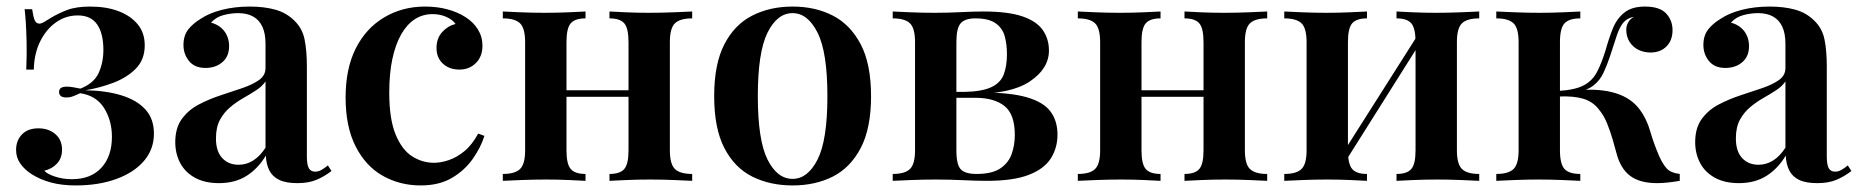

<svg xmlns="http://www.w3.org/2000/svg" viewBox="-20 -551 5664 585"><path d="M255 -531Q304 -531 341 -517Q378 -503 399.5 -477Q421 -451 421 -413Q421 -369 393.5 -341.5Q366 -314 324.5 -298.5Q283 -283 240 -276Q303 -275 350 -260.5Q397 -246 423 -217.5Q449 -189 449 -144Q449 -96 418.5 -60.5Q388 -25 334 -5.5Q280 14 211 14Q168 14 135 5Q102 -4 77 -20Q55 -34 42 -52.5Q29 -71 29 -94Q29 -123 47 -141.5Q65 -160 97 -160Q128 -160 148.5 -142.5Q169 -125 169 -95Q169 -69 153.5 -52.5Q138 -36 115 -31Q123 -21 147.5 -13Q172 -5 199 -5Q257 -5 289 -40Q321 -75 321 -134Q321 -184 297 -222Q273 -260 224 -267Q214 -262 203.5 -258Q193 -254 182 -254Q160 -254 160 -271Q160 -287 183 -287Q193 -287 204 -285Q215 -283 225 -281Q266 -297 280.5 -328.5Q295 -360 295 -399Q295 -449 276 -476.5Q257 -504 217 -504Q180 -504 150 -482.5Q120 -461 102 -424Q84 -387 83 -339H60Q62 -390 61 -425.5Q60 -461 58.5 -484Q57 -507 55 -523H78Q81 -501 85.5 -490Q90 -479 100 -479Q106 -479 114.5 -484Q123 -489 134 -496Q157 -510 184.5 -520.5Q212 -531 255 -531Z M647 7Q604 7 574 -9.5Q544 -26 529 -54.5Q514 -83 514 -118Q514 -161 534 -188.5Q554 -216 585.5 -232.5Q617 -249 652 -260.5Q687 -272 718 -282.5Q749 -293 769 -307Q789 -321 789 -344V-417Q789 -449 779.5 -469.5Q770 -490 751.5 -500.5Q733 -511 705 -511Q684 -511 661 -505Q638 -499 623 -482Q649 -475 663.5 -456Q678 -437 678 -410Q678 -379 657.5 -361.5Q637 -344 606 -344Q573 -344 556 -365Q539 -386 539 -414Q539 -442 553 -460.5Q567 -479 592 -494Q617 -511 656 -521Q695 -531 741 -531Q785 -531 819 -521.5Q853 -512 877 -488Q901 -465 908 -431Q915 -397 915 -348V-74Q915 -49 921 -38.5Q927 -28 940 -28Q950 -28 959 -33Q968 -38 979 -47L990 -30Q968 -13 944 -3Q920 7 886 7Q851 7 830.5 -3Q810 -13 800.5 -32Q791 -51 790 -77Q766 -37 731 -15Q696 7 647 7ZM707 -49Q731 -49 751.5 -62Q772 -75 789 -101V-303Q779 -288 760.5 -276Q742 -264 721 -252Q700 -240 681.5 -224.5Q663 -209 650.5 -186.5Q638 -164 638 -129Q638 -90 657 -69.5Q676 -49 707 -49Z M1275 -531Q1312 -531 1343.5 -522.5Q1375 -514 1398 -499Q1422 -484 1436 -461.5Q1450 -439 1450 -412Q1450 -379 1430 -359Q1410 -339 1380 -339Q1349 -339 1329.5 -357Q1310 -375 1310 -405Q1310 -434 1327 -453Q1344 -472 1368 -478Q1359 -491 1340 -499.5Q1321 -508 1298 -508Q1268 -508 1244 -492.5Q1220 -477 1202.5 -446.5Q1185 -416 1175.5 -371.5Q1166 -327 1166 -269Q1166 -188 1185.5 -141Q1205 -94 1236 -74.5Q1267 -55 1302 -55Q1323 -55 1347 -63Q1371 -71 1394.5 -90Q1418 -109 1437 -144L1456 -137Q1445 -102 1420.5 -67Q1396 -32 1357 -9Q1318 14 1262 14Q1198 14 1146 -15.5Q1094 -45 1063.5 -105Q1033 -165 1033 -254Q1033 -342 1064 -403.5Q1095 -465 1150.5 -498Q1206 -531 1275 -531Z M2089 -516V-495Q2052 -495 2036.5 -480Q2021 -465 2021 -423V-93Q2021 -51 2036.5 -36Q2052 -21 2089 -21V0Q2071 -1 2033.5 -2.5Q1996 -4 1961 -4Q1924 -4 1889.5 -2.5Q1855 -1 1837 0V-21Q1869 -21 1882 -36Q1895 -51 1895 -93V-422Q1895 -465 1882 -480Q1869 -495 1837 -495V-516Q1854 -515 1887.5 -513.5Q1921 -512 1957 -512Q1993 -512 2031.5 -513.5Q2070 -515 2089 -516ZM1764 -516V-495Q1732 -495 1719 -480Q1706 -465 1706 -423V-93Q1706 -51 1719 -36Q1732 -21 1764 -21V0Q1747 -1 1713 -2.5Q1679 -4 1644 -4Q1607 -4 1569 -2.5Q1531 -1 1512 0V-21Q1549 -21 1564.5 -36Q1580 -51 1580 -93V-422Q1580 -465 1564.5 -480Q1549 -495 1512 -495V-516Q1530 -515 1567.5 -513.5Q1605 -512 1640 -512Q1676 -512 1711 -513.5Q1746 -515 1764 -516ZM1939 -276V-256H1657V-276Z M2395 -531Q2464 -531 2517.5 -503.5Q2571 -476 2602.5 -416Q2634 -356 2634 -258Q2634 -160 2602.5 -100Q2571 -40 2517.5 -13Q2464 14 2395 14Q2326 14 2272 -13Q2218 -40 2187 -100Q2156 -160 2156 -258Q2156 -356 2187 -416Q2218 -476 2272 -503.5Q2326 -531 2395 -531ZM2395 -511Q2348 -511 2318.5 -451.5Q2289 -392 2289 -258Q2289 -124 2318.5 -65Q2348 -6 2395 -6Q2441 -6 2471 -65Q2501 -124 2501 -258Q2501 -392 2471 -451.5Q2441 -511 2395 -511Z M2976 -516Q3052 -516 3095.5 -501Q3139 -486 3157.5 -459Q3176 -432 3176 -397Q3176 -342 3118 -303Q3060 -264 2941 -265Q2941 -265 2935.5 -266.5Q2930 -268 2924 -269.5Q2918 -271 2918 -271Q2971 -272 2999.5 -285Q3028 -298 3038 -323.5Q3048 -349 3048 -386Q3048 -417 3041 -441.5Q3034 -466 3013 -480.5Q2992 -495 2952 -495Q2920 -495 2907 -480Q2894 -465 2894 -423V-93Q2894 -49 2907.5 -35Q2921 -21 2955 -21Q3003 -21 3028 -38Q3053 -55 3062.5 -82Q3072 -109 3072 -140Q3072 -203 3040.5 -228Q3009 -253 2952 -253H2824Q2824 -253 2824 -262Q2824 -271 2824 -271H2961L2976 -269Q3059 -269 3109 -254.5Q3159 -240 3180.5 -211.5Q3202 -183 3202 -141Q3202 -100 3181.5 -68Q3161 -36 3114 -18Q3067 0 2987 0Q2955 0 2914.5 -2Q2874 -4 2831 -4Q2795 -4 2757 -2.5Q2719 -1 2700 0V-21Q2737 -21 2752.5 -36Q2768 -51 2768 -93V-423Q2768 -465 2752.5 -480Q2737 -495 2700 -495V-516Q2718 -515 2755 -513.5Q2792 -512 2827 -512Q2869 -512 2908 -514Q2947 -516 2976 -516Z M3841 -516V-495Q3804 -495 3788.5 -480Q3773 -465 3773 -423V-93Q3773 -51 3788.5 -36Q3804 -21 3841 -21V0Q3823 -1 3785.5 -2.5Q3748 -4 3713 -4Q3676 -4 3641.5 -2.5Q3607 -1 3589 0V-21Q3621 -21 3634 -36Q3647 -51 3647 -93V-422Q3647 -465 3634 -480Q3621 -495 3589 -495V-516Q3606 -515 3639.5 -513.5Q3673 -512 3709 -512Q3745 -512 3783.5 -513.5Q3822 -515 3841 -516ZM3516 -516V-495Q3484 -495 3471 -480Q3458 -465 3458 -423V-93Q3458 -51 3471 -36Q3484 -21 3516 -21V0Q3499 -1 3465 -2.5Q3431 -4 3396 -4Q3359 -4 3321 -2.5Q3283 -1 3264 0V-21Q3301 -21 3316.5 -36Q3332 -51 3332 -93V-422Q3332 -465 3316.5 -480Q3301 -495 3264 -495V-516Q3282 -515 3319.5 -513.5Q3357 -512 3392 -512Q3428 -512 3463 -513.5Q3498 -515 3516 -516ZM3691 -276V-256H3409V-276Z M4487 -516V-495Q4450 -495 4434.5 -480Q4419 -465 4419 -423V-93Q4419 -51 4434.5 -36Q4450 -21 4487 -21V0Q4469 -1 4431.5 -2.5Q4394 -4 4359 -4Q4322 -4 4287.5 -2.5Q4253 -1 4235 0V-21Q4267 -21 4280 -36Q4293 -51 4293 -93V-422Q4293 -465 4280 -480Q4267 -495 4235 -495V-516Q4252 -515 4285.5 -513.5Q4319 -512 4355 -512Q4391 -512 4429.5 -513.5Q4468 -515 4487 -516ZM4145 -516V-495Q4113 -495 4100 -480Q4087 -465 4087 -423V-93Q4087 -51 4100 -36Q4113 -21 4145 -21V0Q4128 -1 4094 -2.5Q4060 -4 4025 -4Q3988 -4 3950 -2.5Q3912 -1 3893 0V-21Q3930 -21 3945.5 -36Q3961 -51 3961 -93V-422Q3961 -465 3945.5 -480Q3930 -495 3893 -495V-516Q3911 -515 3948.5 -513.5Q3986 -512 4021 -512Q4057 -512 4092 -513.5Q4127 -515 4145 -516ZM4304 -451 4320 -441 4071 -46 4054 -57Z M4992 -531Q5037 -531 5056.5 -510Q5076 -489 5076 -459Q5076 -428 5057.5 -409.5Q5039 -391 5009 -391Q4990 -391 4973.5 -398.5Q4957 -406 4946 -422Q4935 -438 4935 -461Q4935 -471 4940.5 -482Q4946 -493 4959 -500Q4938 -496 4926.5 -482.5Q4915 -469 4906.5 -444Q4898 -419 4886 -381Q4877 -354 4866 -330Q4855 -306 4835 -290.5Q4815 -275 4779 -269L4785 -276Q4855 -282 4903 -267Q4951 -252 4977 -216Q4997 -189 5008 -151Q5019 -113 5035 -76Q5046 -51 5058.5 -37.5Q5071 -24 5098 -21V0Q5080 3 5062.5 5Q5045 7 5029 7Q4976 7 4946.5 -15.5Q4917 -38 4905 -85Q4901 -100 4894 -124.5Q4887 -149 4877 -174Q4867 -199 4852 -217Q4834 -241 4804.5 -250Q4775 -259 4729 -257V-274Q4779 -277 4805.5 -291Q4832 -305 4846 -332Q4860 -359 4872 -398Q4882 -434 4894 -464Q4906 -494 4929 -512.5Q4952 -531 4992 -531ZM4795 -516V-495Q4761 -495 4747 -480Q4733 -465 4733 -423V-93Q4733 -51 4747 -36Q4761 -21 4795 -21V0Q4776 -1 4740 -2.5Q4704 -4 4667 -4Q4632 -4 4594.5 -2.5Q4557 -1 4539 0V-21Q4576 -21 4591.5 -36Q4607 -51 4607 -93V-423Q4607 -465 4591.5 -480Q4576 -495 4539 -495V-516Q4558 -515 4596.5 -513.5Q4635 -512 4671 -512Q4707 -512 4742 -513.5Q4777 -515 4795 -516Z M5278 7Q5235 7 5205 -9.5Q5175 -26 5160 -54.5Q5145 -83 5145 -118Q5145 -161 5165 -188.5Q5185 -216 5216.5 -232.5Q5248 -249 5283 -260.5Q5318 -272 5349 -282.5Q5380 -293 5400 -307Q5420 -321 5420 -344V-417Q5420 -449 5410.5 -469.5Q5401 -490 5382.5 -500.5Q5364 -511 5336 -511Q5315 -511 5292 -505Q5269 -499 5254 -482Q5280 -475 5294.5 -456Q5309 -437 5309 -410Q5309 -379 5288.5 -361.5Q5268 -344 5237 -344Q5204 -344 5187 -365Q5170 -386 5170 -414Q5170 -442 5184 -460.5Q5198 -479 5223 -494Q5248 -511 5287 -521Q5326 -531 5372 -531Q5416 -531 5450 -521.5Q5484 -512 5508 -488Q5532 -465 5539 -431Q5546 -397 5546 -348V-74Q5546 -49 5552 -38.5Q5558 -28 5571 -28Q5581 -28 5590 -33Q5599 -38 5610 -47L5621 -30Q5599 -13 5575 -3Q5551 7 5517 7Q5482 7 5461.5 -3Q5441 -13 5431.5 -32Q5422 -51 5421 -77Q5397 -37 5362 -15Q5327 7 5278 7ZM5338 -49Q5362 -49 5382.5 -62Q5403 -75 5420 -101V-303Q5410 -288 5391.5 -276Q5373 -264 5352 -252Q5331 -240 5312.5 -224.5Q5294 -209 5281.5 -186.5Q5269 -164 5269 -129Q5269 -90 5288 -69.5Q5307 -49 5338 -49Z"/></svg>

Font: Playfair Display SemiBold
Style: Regular
Weight: 600
Designer: Claus Eggers Sørensen
Foundry: Claus Eggers Sørensen
Version: Version 1.203